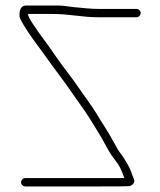

<svg xmlns="http://www.w3.org/2000/svg" viewBox="-20 -682 575 690"><path d="M470.6 -620H334.6C270.8 -620 233.4 -632 163.1 -632H80.6C78.9 -623.4 102.5 -586.4 151.6 -521C162.9 -505 173.6 -489.7 183.6 -475C201.5 -448.7 243 -396.4 260.6 -370C278.4 -343.3 310 -302 326.6 -274C346.5 -240.3 368.6 -209 388.5 -171.5C399.5 -150.8 407.6 -137.4 412.8 -131.2C424.3 -117.6 426 -111 436.2 -95.2C448.5 -76.5 451.6 -61.2 461.6 -37.5C467 -24.6 453.6 -14.3 444.1 -13C439.1 -12.3 405.6 -12 343.6 -12H70.6C62.7 -12 55.6 -19.1 55.6 -27C55.6 -34.9 62.7 -42 70.6 -42H427.6L426.6 -43C415.5 -72.5 411.8 -84.8 386.1 -116.8C379.8 -124.7 370.3 -140.3 357.6 -163.8C334.5 -206.6 323.6 -221.1 301.6 -257.5C285.2 -284.5 253.3 -326.4 236.1 -352.5C219.2 -378.2 177.3 -432.1 159.6 -457.5C125.2 -506.8 81.6 -559.2 53.6 -612.5C50.2 -618.8 49.2 -627 50.6 -637C52.6 -653.7 60.2 -662 73.6 -662H192.1C209.9 -662 231.9 -657.3 248.6 -656C287.1 -653 301.2 -650 334.6 -650H470.6C478.5 -650 485.6 -642.9 485.6 -635C485.6 -627.1 478.5 -620 470.6 -620Z"/></svg>

Font: MewTooHand
Style: Reversed
Weight: 400
Designer: Mew Too, Robert Jablonski
Version: Version 0.77